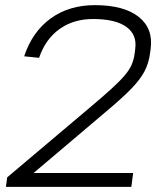

<svg xmlns="http://www.w3.org/2000/svg" viewBox="-20 -727 610 747"><path d="M8 -37 323 -303Q379 -350 413 -381Q447 -412 465.5 -434Q484 -456 492.5 -476Q501 -496 504 -520L506 -536Q514 -592 471.5 -622.5Q429 -653 342 -653Q266 -653 211.5 -614Q157 -575 132 -502L74 -508Q106 -604 177.5 -655.5Q249 -707 349 -707Q462 -707 519.5 -661.5Q577 -616 566 -536L564 -521Q559 -482 542.5 -450Q526 -418 490 -381Q454 -344 387 -288L60 -11L49 -54H498L491 0H3Z"/></svg>

Font: Pathway Extreme 8pt Thin
Style: Italic
Weight: 100
Italic angle: -8°
Designer: Eduardo Rodriguez Tunni
Foundry: Eduardo Rodriguez Tunni
Version: Version 1.000